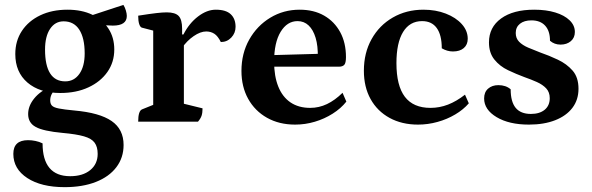

<svg xmlns="http://www.w3.org/2000/svg" viewBox="-20 -502 2441 792"><path d="M246.4 270Q150.2 270 92.6 232.4Q35 194.8 35 132.7Q35 76.2 95.8 76.2Q110.9 76.2 126.3 79.4Q141.7 82.5 155.6 89.4Q155.6 157 184.2 190.9Q212.7 224.8 269.5 224.8Q321.5 224.8 352.2 199.7Q382.9 174.5 382.9 132.7Q382.9 103.8 370.3 86.6Q357.8 69.4 326.4 60.4Q294.9 51.3 238.5 46.3Q158.6 38.9 127.4 21.8Q96.1 4.8 96.1 -31.4Q96.1 -65.4 121.3 -96.1Q146.4 -126.8 189.7 -144.6L207.8 -134Q197.5 -123.5 192.3 -111.8Q187.1 -100.2 187.1 -87.8Q187.1 -74.1 194.2 -66.4Q201.2 -58.8 222.7 -54.5Q244.2 -50.2 286.7 -46.2Q391.2 -36.9 440.5 -2.7Q489.8 31.4 489.8 96.1Q489.8 148.4 460 187.7Q430.1 227.1 375.5 248.5Q320.8 270 246.4 270ZM228.8 -118.4Q143.4 -118.4 93.2 -161.5Q43.1 -204.6 43.1 -279Q43.1 -333.4 70.3 -374.5Q97.5 -415.6 146 -438.8Q194.5 -462 258.2 -462Q317.1 -462 360.2 -441.5Q403.3 -420.9 427.3 -384.1Q451.4 -347.3 451.4 -297.8Q451.4 -245.5 423 -205.1Q394.6 -164.7 344.6 -141.6Q294.7 -118.4 228.8 -118.4ZM249.1 -166.4Q285.7 -166.4 307.5 -197.3Q329.3 -228.3 329.3 -281.6Q329.3 -344.9 307.1 -379.5Q284.9 -414 242.4 -414Q207.3 -414 186.6 -382.9Q165.8 -351.7 165.8 -297.3Q165.8 -232.4 186.7 -199.4Q207.6 -166.4 249.1 -166.4ZM445.2 -396.4Q431.2 -396.4 411.1 -397.9Q391 -399.3 372.4 -402.3Q353.8 -405.2 342.5 -408.8L332.8 -430.4L489 -481.8Q495.4 -471.7 499.2 -458.8Q503.1 -445.8 503.1 -436.2Q503.1 -396.4 445.2 -396.4Z M550 0Q550 -44.4 566 -50.9L623 -73.9L612 -56.9V-388.3L623.5 -372.8L565.4 -387.9Q558.4 -389.9 554.2 -402.7Q550 -415.4 550 -437.3Q599.4 -445.1 625.1 -448Q650.9 -451 667.9 -451Q702.7 -451 717 -436.1Q731.2 -421.3 731.2 -383.5V-349.6L721.6 -359.7H736.6Q760.4 -406.3 797 -434.1Q833.6 -462 870 -462Q912.1 -462 931.9 -443.2Q951.7 -424.5 951.7 -391.4Q951.7 -365.6 934.1 -347.1Q916.6 -328.6 890.9 -328.6Q878.7 -353.3 864.2 -362.7Q849.6 -372.2 830.7 -372.2Q806.8 -372.2 778.9 -353Q751.1 -333.9 731 -304.7L738.5 -329.1V-55.7L723.6 -77.7L815.5 -55.1Q815.5 -37 811.6 -24.9Q807.6 -12.9 796.6 0Z M1197.4 12Q1131.4 12 1081.4 -16.2Q1031.4 -44.4 1003.7 -94.3Q976 -144.2 976 -209.5Q976 -281.6 1008.1 -338.7Q1040.2 -395.8 1094.8 -428.9Q1149.4 -462 1216.1 -462Q1274.4 -462 1317 -437.6Q1359.5 -413.2 1383.3 -369.4Q1407.1 -325.6 1407.1 -266.5Q1407.1 -242.1 1400.1 -234.5Q1393.1 -226.9 1377.8 -226.9H1066.4V-273.6L1302.4 -280.2L1290.9 -265.1Q1292 -312.7 1281.9 -346.1Q1271.8 -379.5 1252.9 -397.2Q1234.1 -414.9 1207.4 -414.9Q1164.5 -414.9 1137.6 -370.7Q1110.7 -326.5 1110.7 -247.4Q1110.7 -187.9 1127.8 -145.2Q1144.8 -102.5 1178.1 -79.7Q1211.5 -57 1259.5 -57Q1295.9 -57 1328.8 -72.7Q1361.8 -88.5 1393 -119.2L1408.7 -82.9Q1386.4 -54.7 1352.2 -33.1Q1318.1 -11.5 1278.5 0.2Q1239 12 1197.4 12Z M1704.5 12Q1637.5 12 1587 -15.7Q1536.4 -43.4 1508.7 -93.3Q1481 -143.2 1481 -210.2Q1481 -283.8 1512.8 -340.6Q1544.5 -397.5 1600.3 -429.7Q1656.2 -462 1726.7 -462Q1777.5 -462 1819 -445.9Q1860.5 -429.8 1884.9 -402.6Q1909.4 -375.3 1909.4 -342.2Q1909.4 -317.7 1893.1 -303.7Q1876.9 -289.7 1848.4 -289.7Q1836.2 -289.7 1824.6 -293.1Q1813 -296.5 1802.3 -302.8Q1802.3 -357.6 1781.6 -386.3Q1761 -414.9 1721.2 -414.9Q1670.2 -414.9 1642.7 -370.1Q1615.3 -325.2 1615.3 -241.6Q1615.3 -148.5 1650.1 -102.7Q1684.9 -57 1755.7 -57Q1793 -57 1828 -70.5Q1863.1 -84.1 1898.1 -111.5L1913.8 -75.8Q1891.5 -49.8 1857.8 -29.9Q1824.2 -9.9 1784.6 1Q1745.1 12 1704.5 12Z M2161.9 12Q2079.9 12 2028.5 -18.8Q1977 -49.6 1977 -95.9Q1977 -122.1 1993.5 -136.4Q2010 -150.8 2035.7 -150.8Q2066.8 -150.8 2086.5 -133.6Q2086.5 -82.4 2107.1 -57.2Q2127.8 -32 2169.9 -32Q2205.8 -32 2226.8 -49.2Q2247.7 -66.5 2247.7 -97Q2247.7 -121.7 2233.1 -137.4Q2218.4 -153 2194.7 -163.6Q2170.9 -174.3 2143.2 -183.9Q2109.4 -196.4 2075.4 -212.6Q2041.5 -228.8 2019.3 -256.4Q1997 -283.9 1997 -327.3Q1997 -389.5 2046.9 -425.7Q2096.7 -462 2183.8 -462Q2233 -462 2270.6 -450.5Q2308.2 -439.1 2329.7 -418.2Q2351.3 -397.4 2351.3 -370.1Q2351.3 -346.2 2334.6 -332.1Q2317.9 -318 2292.2 -318Q2266.8 -318 2248.7 -333.9Q2248.7 -374.5 2228.6 -396.3Q2208.6 -418 2172.2 -418Q2142.4 -418 2124.9 -404.1Q2107.4 -390.1 2107.4 -365.9Q2107.4 -344 2121.4 -329.7Q2135.5 -315.5 2158.6 -305.6Q2181.7 -295.7 2208.2 -285.6Q2244.6 -273.1 2281.1 -255.8Q2317.6 -238.6 2342 -210.8Q2366.3 -182.9 2366.3 -135.8Q2366.3 -90.1 2341.1 -57Q2315.8 -23.9 2269.9 -6Q2223.9 12 2161.9 12Z"/></svg>

Font: Petrona
Style: Regular
Weight: 400
Designer: Ringo R. Seeber
Foundry: Ringo R. Seeber
Version: Version 2.001; ttfautohint (v1.8.3)